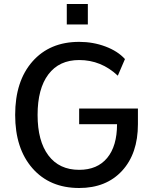

<svg xmlns="http://www.w3.org/2000/svg" viewBox="-20 -940 771 970"><path d="M379.9 -636.7Q279.3 -636.7 224.6 -564.5Q169.9 -492.2 169.9 -359.4Q169.9 -227.5 224.6 -154.8Q279.3 -82 379.9 -82Q471.7 -82 521.5 -142.1Q571.3 -202.1 571.3 -312.5H379.9V-391.6H676.8V-312.5Q676.8 -164.1 596.7 -77.1Q516.6 9.8 379.9 9.8Q231.4 9.8 144 -89.8Q56.6 -189.5 56.6 -359.4Q56.6 -530.3 144 -629.4Q231.4 -728.5 379.9 -728.5Q450.2 -728.5 512.7 -705.1Q575.2 -681.6 611.3 -641.6L575.2 -557.6Q491.2 -636.7 379.9 -636.7ZM317.4 -816.4V-919.9H423.8V-816.4Z"/></svg>

Font: Min Sans Medium
Style: Regular
Weight: 500
Designer: Jinseong-Kim, NotoSansCJK, Nunito
Foundry: Jinseong-Kim
Version: Version 1.400;Glyphs 3.1.2 (3151)